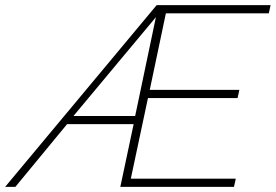

<svg xmlns="http://www.w3.org/2000/svg" viewBox="-103 -730 1077 750"><path d="M509 -710H954L947 -678H545L482 -379H832L825 -347H475L408 -32H818L811 0H367L419 -245H159L-43 0H-83ZM425 -277 506 -663 184 -277Z"/></svg>

Font: Raleway ExtraLight
Style: Italic
Weight: 200
Italic angle: -12°
Designer: Matt McInerney, Pablo Impallari, Rodrigo Fuenzalida
Foundry: Matt McInerney, Pablo Impallari, Rodrigo Fuenzalida
Version: Version 4.026